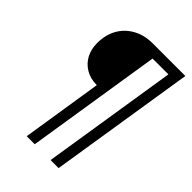

<svg xmlns="http://www.w3.org/2000/svg" viewBox="-255 -812 1098 1098"><g transform="rotate(45 294.0 -262.5)"><path d="M176 180 253 -310Q201 -310 162.5 -333Q124 -356 104 -394.5Q84 -433 84 -481Q84 -548 112 -598Q140 -648 191.5 -676.5Q243 -705 309 -705H574L434 180H369L499 -643H371L241 180Z"/></g></svg>

Font: Nunito Sans 12pt
Style: Italic
Weight: 400
Italic angle: -9°
Designer: Vernon Adams
Foundry: Vernon Adams
Version: Version 3.101;gftools[0.9.27]